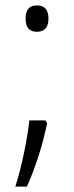

<svg xmlns="http://www.w3.org/2000/svg" viewBox="-20 -629 274 713"><path d="M117 -511Q75 -511 75 -560Q75 -609 117 -609Q160 -609 160 -560Q160 -511 117 -511ZM148 -182 155 -172Q143 -112 123.5 -51Q104 10 80 64H37Q55 7 69 -60.5Q83 -128 89 -182Z"/></svg>

Font: Noto Sans Malayalam UI SemiCondensed Light
Style: Regular
Weight: 300
Width: 4
Designer: Jelle Bosma - Monotype Design Team
Foundry: Monotype Imaging Inc.
Version: Version 2.104; ttfautohint (v1.8.4.7-5d5b)